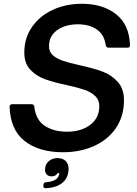

<svg xmlns="http://www.w3.org/2000/svg" viewBox="-20 -795 729 1019"><path d="M31 -228Q31 -242 45 -242H147Q161 -242 162 -229Q170 -158 218 -127Q266 -96 335 -96Q411 -96 459 -132.5Q507 -169 507 -231Q507 -265 484.5 -286Q462 -307 428 -318.5Q394 -330 336 -343Q265 -358 219 -374.5Q173 -391 141 -425Q109 -459 109 -516Q109 -593 150 -652Q191 -711 260.5 -743Q330 -775 415 -775Q525 -775 595.5 -720Q666 -665 670 -556V-554Q670 -548 666.5 -545Q663 -542 657 -542H556Q544 -542 541 -555Q534 -611 494 -638.5Q454 -666 393 -666Q327 -666 283.5 -635Q240 -604 240 -550Q240 -520 261 -501.5Q282 -483 315 -472Q348 -461 402 -449Q475 -433 523 -415.5Q571 -398 604.5 -361Q638 -324 638 -263Q638 -179 596 -116.5Q554 -54 480 -20.5Q406 13 314 13Q187 13 111 -46.5Q35 -106 31 -228ZM210 191 211 184Q212 172 226 172Q283 167 292 136Q293 134 294 131Q295 128 295 124H285Q282 132 273.5 136.5Q265 141 254 141Q238 141 228.5 131.5Q219 122 219 105Q219 78 238 61Q257 44 285 44Q313 44 328.5 59.5Q344 75 344 100Q344 147 312.5 174Q281 201 223 204Q216 204 212.5 200.5Q209 197 210 191Z"/></svg>

Font: Open Sauce Two SemiBold Italic
Style: Regular
Weight: 600
Italic angle: -10°
Designer: Alfredo Marco Pradil
Foundry: Creative Sauce Fz LLC
Version: Version 1.477